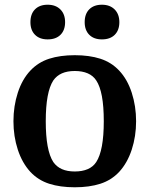

<svg xmlns="http://www.w3.org/2000/svg" viewBox="-20 -784 634 814"><path d="M557 -270Q557 -206 538.5 -149.5Q520 -93 485 -55Q452 -20 405.5 -5Q359 10 297 10Q235 10 188.5 -5Q142 -20 109 -55Q74 -93 55.5 -149.5Q37 -206 37 -270Q37 -334 55.5 -391Q74 -448 109 -485Q142 -520 188.5 -535Q235 -550 297 -550Q359 -550 405.5 -535Q452 -520 485 -485Q520 -448 538.5 -391Q557 -334 557 -270ZM206 -97Q220 -77 242.5 -67Q265 -57 297 -57Q329 -57 352 -67Q375 -77 388 -97Q420 -146 420 -270Q420 -333 412 -376Q404 -419 388 -443Q375 -463 352 -473Q329 -483 297 -483Q265 -483 242.5 -473Q220 -463 206 -443Q174 -394 174 -270Q174 -146 206 -97ZM109 -690Q109 -725 128.5 -744.5Q148 -764 182 -764Q216 -764 236 -744Q256 -724 256 -690Q256 -656 236.5 -636.5Q217 -617 182 -617Q148 -617 128.5 -636.5Q109 -656 109 -690ZM339 -690Q339 -725 358.5 -744.5Q378 -764 412 -764Q446 -764 466 -744Q486 -724 486 -690Q486 -656 466.5 -636.5Q447 -617 412 -617Q378 -617 358.5 -636.5Q339 -656 339 -690Z"/></svg>

Font: Domine
Style: Bold
Weight: 700
Designer: Pablo Impallari, Rodrigo Fuenzalida, Brenda Gallo
Foundry: Pablo Impallari, Rodrigo Fuenzalida, Brenda Gallo
Version: Version 2.000